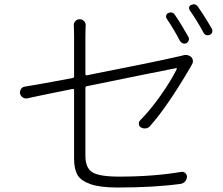

<svg xmlns="http://www.w3.org/2000/svg" viewBox="-20 -834 1018 877"><path d="M840.8 -665Q844.7 -657.2 841.8 -648.9Q838.9 -640.6 831.1 -636.7Q823.2 -632.8 814.9 -636.2Q806.6 -639.6 801.8 -647.5Q774.4 -700.2 741.2 -749Q737.3 -755.9 739.3 -763.7Q741.2 -771.5 749 -774.4Q754.9 -777.3 760.7 -777.3Q771.5 -777.3 779.3 -765.6Q810.5 -719.7 840.8 -665ZM370.1 -668V-496.1Q370.1 -489.3 377 -490.2Q700.2 -553.7 791 -575.2Q801.8 -577.1 812.5 -580.1Q820.3 -583 828.1 -583Q841.8 -583 852.5 -574.2Q859.4 -568.4 860.8 -558.6Q862.3 -548.8 857.4 -541Q853.5 -534.2 850.6 -528.3Q745.1 -347.7 665 -257.8Q657.2 -249 645.5 -247.6Q633.8 -246.1 624 -252Q615.2 -256.8 614.3 -267.1Q613.3 -277.3 620.1 -284.2Q668.9 -334 714.8 -399.4Q760.7 -464.8 787.1 -517.6Q788.1 -519.5 787.1 -521.5Q786.1 -523.4 783.2 -522.5Q725.6 -511.7 377 -440.4Q370.1 -439.5 370.1 -431.6V-122.1Q370.1 -67.4 401.4 -47.4Q432.6 -27.3 524.4 -27.3Q680.7 -27.3 807.6 -48.8Q817.4 -50.8 825.7 -43.9Q834 -37.1 834 -26.4Q833 -13.7 825.2 -4.9Q817.4 3.9 804.7 5.9Q684.6 22.5 515.6 22.5Q436.5 22.5 392.6 6.8Q348.6 -8.8 333.5 -35.6Q318.4 -62.5 318.4 -109.4V-421.9Q318.4 -428.7 311.5 -427.7Q142.6 -393.6 104.5 -384.8Q92.8 -382.8 83.5 -389.2Q74.2 -395.5 71.3 -407.2Q71.3 -409.2 71.3 -412.1Q71.3 -420.9 76.2 -427.7Q83 -437.5 94.7 -438.5Q156.2 -448.2 311.5 -477.5Q318.4 -478.5 318.4 -486.3V-668Q318.4 -695.3 317.4 -714.8Q315.4 -727.5 323.7 -736.8Q332 -746.1 344.2 -746.1Q356.4 -746.1 364.7 -736.8Q373 -727.5 371.1 -714.8Q370.1 -695.3 370.1 -668ZM846.7 -787.1Q843.8 -791 843.8 -795.9Q843.8 -798.8 843.8 -800.8Q845.7 -808.6 853.5 -811.5Q859.4 -814.5 865.2 -814.5Q876 -814.5 883.8 -803.7Q918 -754.9 947.3 -703.1Q950.2 -698.2 950.2 -693.4Q950.2 -690.4 949.2 -686.5Q946.3 -678.7 938.5 -674.8Q933.6 -672.9 928.7 -672.9Q925.8 -672.9 921.9 -673.8Q913.1 -676.8 909.2 -685.5Q877.9 -743.2 846.7 -787.1Z"/></svg>

Font: Gen Jyuu Gothic P Light
Style: Regular
Weight: 200
Designer: [Source Han Sans]
Ryoko NISHIZUKA  (kana & ideographs); Paul D. Hunt (Latin, Greek & Cyrillic); Wenlong ZHANG  (bopomofo
Version: Version 1.002.20150607